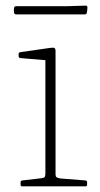

<svg xmlns="http://www.w3.org/2000/svg" viewBox="-20 -661 353 681"><path d="M141 0V-327H177V0ZM59 0Q53 0 53 -6V-14Q53 -20 59 -21L128 -29Q136 -30 138.5 -33.5Q141 -37 141 -47V-180H177V-43Q177 -35 180.5 -32.5Q184 -30 194 -28L283 -21Q289 -20 289 -14V-6Q289 0 283 0ZM141 -327V-471L160 -446L52 -455Q46 -456 46 -462V-469Q46 -475 52 -476L157 -491Q170 -493 173.5 -490.5Q177 -488 177 -480V-327ZM30 -633Q31 -639 37 -639H215L284 -641Q290 -641 290 -635Q290 -630 289.5 -625.5Q289 -621 288 -616Q287 -610 281 -610H37Q31 -610 30 -616Q29 -620 29 -624.5Q29 -629 30 -633Z"/></svg>

Font: Hahmlet Thin
Style: Regular
Weight: 250
Version: Version 1.002